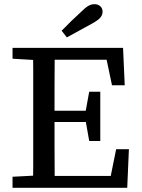

<svg xmlns="http://www.w3.org/2000/svg" viewBox="-20 -899 678 919"><path d="M40 0V-53L174 -60H187V0ZM138 0Q139 -52 139 -103.5Q139 -155 139 -207Q139 -259 139 -311V-360Q139 -411 139 -463Q139 -515 139 -567Q139 -619 138 -670H242Q242 -619 241.5 -567.5Q241 -516 241 -464Q241 -412 241 -360V-317Q241 -263 241 -209.5Q241 -156 241.5 -104Q242 -52 242 0ZM187 0V-57H544L503 -22L536 -185H597L589 0ZM191 -315V-369H430V-315ZM407 -224 388 -332V-356L407 -460H460V-224ZM40 -618V-670H187V-610H174ZM516 -491 483 -648 524 -613H187V-670H569L577 -491ZM275 -752Q298 -776 322 -799Q346 -822 370 -844Q389 -863 403 -871Q417 -879 432 -879Q449 -879 460 -869Q471 -859 471 -843Q471 -827 460 -814.5Q449 -802 424 -788Q393 -771 362 -754Q331 -737 300 -720Z"/></svg>

Font: Source Serif 4
Style: Regular
Weight: 400
Designer: Frank Grießhammer
Foundry: Adobe Systems Incorporated
Version: Version 4.004;hotconv 1.0.116;makeotfexe 2.5.65601